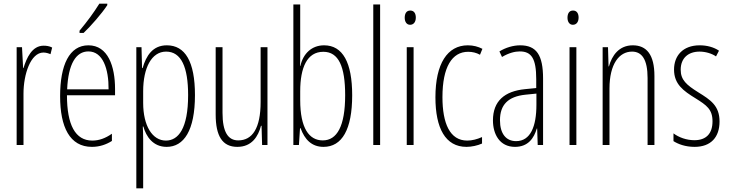

<svg xmlns="http://www.w3.org/2000/svg" viewBox="-20 -784 3943 1038"><path d="M216 -537C153 -537 124 -471 107 -416H105L99 -529H70V0H107V-278C107 -381 145 -500 215 -500C229 -500 244 -495 253 -491L262 -527C247 -535 230 -537 216 -537Z M560 -756V-764H517C485 -713 454 -671 410 -618V-606H432C471 -643 529 -709 560 -756ZM458 -539C355 -539 305 -433 305 -264C305 -97 357 10 477 10C519 10 555 -3 585 -22V-61C549 -36 515 -24 479 -24C387 -24 342 -109 342 -269H602V-303C602 -425 564 -539 458 -539ZM458 -506C536 -506 568 -412 567 -301H343C349 -439 391 -506 458 -506Z M882 -539C805 -539 770 -482 751 -416H748L745 -529H717V234H754V-29C754 -59 753 -85 752 -100H755C770 -46 807 10 881 10C974 10 1034 -78 1034 -270C1034 -451 981 -539 882 -539ZM878 -505C960 -505 997 -421 997 -270C997 -89 944 -24 877 -24C804 -24 754 -103 754 -228V-291C754 -416 799 -505 878 -505Z M1426 -529H1389V-233C1389 -90 1344 -25 1268 -25C1213 -25 1183 -70 1183 -174V-529H1146V-165C1146 -49 1182 10 1263 10C1342 10 1376 -47 1391 -104H1394L1397 0H1426Z M1603 -494V-760H1566V0H1596L1602 -91H1605C1627 -30 1665 10 1729 10C1829 10 1884 -84 1884 -269C1884 -446 1833 -539 1732 -539C1666 -539 1619 -495 1604 -428H1602C1603 -447 1603 -472 1603 -494ZM1728 -504C1811 -504 1846 -424 1846 -269C1846 -102 1802 -25 1725 -25C1651 -25 1603 -91 1603 -243V-290C1603 -419 1640 -504 1728 -504Z M2035 0V-760H1998V0Z M2198 -727C2176 -727 2168 -709 2168 -688C2168 -667 2178 -650 2197 -650C2216 -650 2228 -665 2228 -689C2228 -709 2220 -727 2198 -727ZM2216 -529H2179V0H2216Z M2502 10C2529 10 2562 3 2586 -8V-43C2559 -31 2532 -24 2506 -24C2412 -24 2372 -117 2372 -259C2372 -422 2424 -504 2511 -504C2534 -504 2555 -499 2575 -488L2588 -520C2565 -532 2539 -539 2509 -539C2399 -539 2334 -440 2334 -258C2334 -91 2388 10 2502 10Z M2792 -539C2755 -539 2714 -527 2680 -506L2694 -476C2731 -498 2764 -506 2790 -506C2853 -506 2879 -468 2879 -356V-308L2818 -302C2708 -291 2645 -238 2645 -133C2645 -59 2681 10 2764 10C2836 10 2867 -38 2882 -89H2884L2887 0H2916V-359C2916 -487 2880 -539 2792 -539ZM2820 -272 2880 -278V-218C2880 -100 2848 -21 2770 -21C2716 -21 2683 -61 2683 -134C2683 -218 2727 -262 2820 -272Z M3078 -727C3056 -727 3048 -709 3048 -688C3048 -667 3058 -650 3077 -650C3096 -650 3108 -665 3108 -689C3108 -709 3100 -727 3078 -727ZM3096 -529H3059V0H3096Z M3401 -539C3326 -539 3288 -483 3272 -425H3270L3267 -529H3238V0H3275V-305C3275 -439 3328 -505 3397 -505C3450 -505 3481 -463 3481 -362V0H3518V-373C3518 -488 3476 -539 3401 -539Z M3870 -127C3870 -213 3821 -244 3755 -285C3691 -325 3660 -352 3660 -407C3660 -470 3701 -505 3762 -505C3794 -505 3828 -495 3851 -479L3867 -510C3839 -529 3802 -539 3763 -539C3670 -539 3624 -481 3624 -408C3624 -329 3674 -293 3741 -252C3800 -215 3832 -193 3832 -128C3832 -63 3799 -26 3734 -26C3692 -26 3650 -41 3621 -63V-21C3646 -5 3685 10 3735 10C3824 10 3870 -43 3870 -127Z"/></svg>

Font: Noto Sans ExtraCondensed ExtraLight
Style: Regular
Weight: 200
Width: 2
Designer: Monotype Design Team
Foundry: Monotype Imaging Inc.
Version: Version 2.013